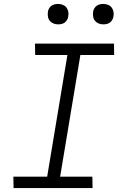

<svg xmlns="http://www.w3.org/2000/svg" viewBox="-20 -957 640 977"><path d="M451 0H49L48 -58H220L323 -677H159L158 -735H560L561 -677H389L286 -58H450ZM506 -833Q493 -833 482 -837.5Q471 -842 463.5 -851Q456 -860 454 -872.5Q452 -885 454 -898Q455 -906 460 -914.5Q465 -923 472.5 -928Q480 -933 488.5 -935Q497 -937 505 -937Q518 -937 529.5 -932.5Q541 -928 548 -919Q555 -910 557.5 -897.5Q560 -885 557 -872Q556 -864 551 -855.5Q546 -847 539 -842Q532 -837 523 -835Q514 -833 506 -833ZM276 -833Q263 -833 252 -837.5Q241 -842 233.5 -851Q226 -860 224 -872.5Q222 -885 224 -898Q225 -906 230 -914.5Q235 -923 242.5 -928Q250 -933 258.5 -935Q267 -937 275 -937Q288 -937 299.5 -932.5Q311 -928 318 -919Q325 -910 327.5 -897.5Q330 -885 327 -872Q326 -864 321 -855.5Q316 -847 309 -842Q302 -837 293 -835Q284 -833 276 -833Z"/></svg>

Font: Iosevka Light Extended Oblique
Style: Regular
Weight: 300
Width: 7
Italic angle: -9°
Monospace: yes
Designer: Belleve Invis
Foundry: Belleve Invis
Version: Version 32.5.0; ttfautohint (v1.8.4)